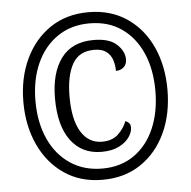

<svg xmlns="http://www.w3.org/2000/svg" viewBox="-52 -777 835 839"><g transform="rotate(-5 365.0 -357.5)"><path d="M365 10Q268 10 197 -38.5Q126 -87 87.5 -170.5Q49 -254 49 -358Q49 -463 88 -546Q127 -629 198 -677Q269 -725 366 -725Q463 -725 534 -677Q605 -629 643 -546Q681 -463 681 -358Q681 -252 642.5 -169Q604 -86 533 -38Q462 10 365 10ZM368 -39Q449 -39 507.5 -80Q566 -121 597 -193Q628 -265 628 -358Q628 -452 596.5 -523.5Q565 -595 506.5 -635.5Q448 -676 366 -676Q285 -676 225.5 -635Q166 -594 134 -522.5Q102 -451 102 -358Q102 -264 134.5 -192Q167 -120 227 -79.5Q287 -39 368 -39ZM371 -112Q285 -112 236.5 -177Q188 -242 188 -362Q188 -474 235.5 -538Q283 -602 378 -602Q447 -602 479.5 -571.5Q512 -541 512 -506Q512 -483 498 -471Q484 -459 464 -459Q464 -484 456.5 -507Q449 -530 430 -544.5Q411 -559 377 -559Q310 -559 281 -507Q252 -455 252 -364Q252 -263 285 -209.5Q318 -156 377 -156Q421 -156 447 -180Q473 -204 486 -237Q497 -232 502.5 -225.5Q508 -219 508 -207Q508 -187 493 -165Q478 -143 447.5 -127.5Q417 -112 371 -112Z"/></g></svg>

Font: Noto Serif Condensed SemiBold
Style: Regular
Weight: 600
Width: 3
Designer: Monotype Design Team
Foundry: Monotype Imaging Inc.
Version: Version 2.013